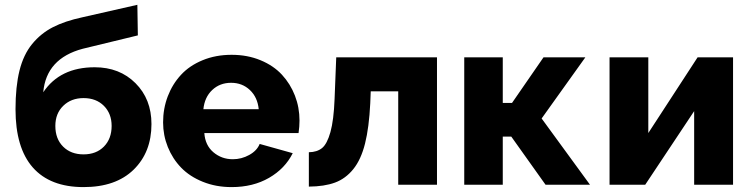

<svg xmlns="http://www.w3.org/2000/svg" viewBox="-20 -761 3095 791"><path d="M324.2 9.8Q186.5 9.8 115.2 -71Q43.9 -151.9 43.9 -311Q43.9 -404.3 60.3 -470.2Q76.7 -536.1 112.5 -579.8Q148.4 -623.5 197.8 -648.9Q247.1 -674.3 319.8 -689.9L545.9 -741.2L547.9 -615.2L320.8 -560.1Q170.4 -520 158.2 -380.9Q227.1 -483.9 370.1 -483.9Q472.7 -483.9 538.3 -418.2Q604 -352.5 604 -250Q604 -133.8 530.5 -62Q457 9.8 324.2 9.8ZM439.9 -242.2Q439.9 -293 408 -325Q376 -356.9 324.2 -356.9Q273.4 -356.9 240.7 -325.2Q208 -293.5 208 -242.2Q208 -189 240 -157Q272 -125 324.2 -125Q376.5 -125 408.2 -157.2Q439.9 -189.5 439.9 -242.2Z M934.1 9.8Q869.6 9.8 815.7 -12Q761.7 -33.7 726.3 -70.3Q690.9 -106.9 671.4 -155.3Q651.9 -203.6 651.9 -256.8Q651.9 -313.5 671.1 -364Q690.4 -414.6 725.6 -452.6Q760.7 -490.7 814.7 -512.9Q868.7 -535.2 934.1 -535.2Q999.5 -535.2 1053.2 -512.9Q1106.9 -490.7 1141.6 -453.1Q1176.3 -415.5 1195.1 -366.9Q1213.9 -318.4 1213.9 -264.2Q1213.9 -239.3 1210 -212.9H821.8Q825.2 -162.6 859.1 -133.8Q893.1 -105 939 -105Q975.1 -105 1006.8 -122.6Q1038.6 -140.1 1049.8 -168L1186 -129.9Q1154.3 -66.4 1088.4 -28.3Q1022.5 9.8 934.1 9.8ZM817.9 -311H1045.9Q1041 -360.4 1009.5 -390.1Q978 -419.9 932.1 -419.9Q885.7 -419.9 854.2 -390.1Q822.8 -360.4 817.9 -311Z M1252.4 7.8V-133.8Q1286.1 -134.3 1306.9 -151.1Q1327.6 -168 1341.3 -216.8Q1355 -265.6 1358.4 -353L1365.2 -524.9H1780.3V0H1620.6V-384.8H1507.3L1505.4 -335.9Q1500.5 -235.8 1483.9 -169.7Q1467.3 -103.5 1435.5 -64.2Q1403.8 -24.9 1360.1 -8.8Q1316.4 7.3 1252.4 7.8Z M1892.6 0V-524.9H2051.3V-336.9H2089.4L2219.2 -524.9H2391.6L2211.4 -272.9L2410.6 0H2227.5L2086.4 -198.2H2051.3V0Z M2491.2 0V-524.9H2650.9V-212.9L2854 -524.9H3000V0H2839.8V-303.2L2638.2 0Z"/></svg>

Font: Rawline ExtraBold
Style: Regular
Weight: 800
Designer: Matt McInerney, Pablo Impallari, Rodrigo Fuenzalida
Foundry: Matt McInerney, Pablo Impallari, Rodrigo Fuenzalida
Version: Version 4.020;PS 004.020;hotconv 1.0.88;makeotf.lib2.5.64775